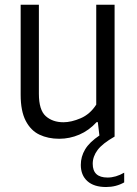

<svg xmlns="http://www.w3.org/2000/svg" viewBox="-20 -562 562 790"><path d="M223.5 9Q178 9 142.2 -8Q106.5 -25 85.8 -65Q65 -105 65 -172.5V-542.5H140V-176Q140 -109.5 168.2 -84.2Q196.5 -59 241 -59Q273.5 -59 312 -75.5Q350.5 -92 376 -131.5V-542.5H451.5V0Q401.5 28.5 381.5 55.2Q361.5 82 361.5 112Q361.5 168.5 422.5 168.5Q456.5 168.5 491 148.5V188.5Q457.5 207.5 416.5 207.5Q366.5 207.5 339.5 183.2Q312.5 159 312.5 116.5Q312.5 82.5 330.2 52.8Q348 23 389 -4.5L382.5 -59.5H377.5Q346 -25 306.2 -8Q266.5 9 223.5 9Z"/></svg>

Font: Encode Sans Semi Condensed
Style: Regular
Weight: 400
Width: 4
Designer: Multiple Designers
Foundry: Impallari Type
Version: Version 3.000; ttfautohint (v1.8.3) -l 8 -r 50 -G 200 -x 14 